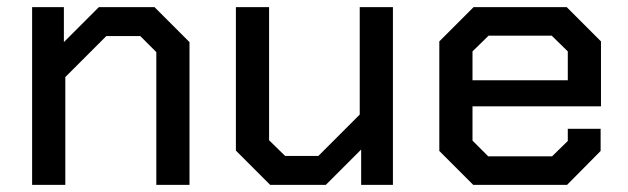

<svg xmlns="http://www.w3.org/2000/svg" viewBox="-20 -518 1759 538"><path d="M70 -498H159V-400L257 -498H413L511 -400V0H418V-372L373 -417H278L163 -302V0H70Z M641 -96V-498H734V-125L779 -81H872L988 -197V-498H1081V0H992V-99L893 0H737Z M1211 -95V-402L1307 -498H1568L1664 -402V-220H1304V-124L1348 -80H1527L1571 -123V-157H1663V-95L1569 0H1306ZM1571 -293V-374L1526 -418H1349L1304 -374V-293Z"/></svg>

Font: Chakra Petch Medium
Style: Regular
Weight: 500
Designer: Katatrad Aksorn Co.,Ltd.
Foundry: Cadson Demak Co.,Ltd.
Version: Version 1.000; ttfautohint (v1.6)